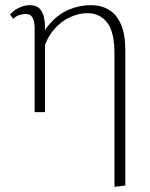

<svg xmlns="http://www.w3.org/2000/svg" viewBox="-20 -434 580 743"><path d="M423 289V-226Q423 -311 394.5 -347Q366 -383 318 -383Q286 -383 252 -368Q218 -353 189.5 -320.5Q161 -288 146 -236L123 -251Q143 -309 175.5 -345Q208 -381 248.5 -397.5Q289 -414 332 -414Q371 -414 401 -396.5Q431 -379 448 -340Q465 -301 465 -239V284ZM114 0V-325Q114 -335 112 -348Q110 -361 102.5 -370.5Q95 -380 79 -380Q67 -380 54 -375.5Q41 -371 31 -361L19 -378Q33 -394 53.5 -404Q74 -414 95 -414Q121 -414 133 -401Q145 -388 149.5 -369.5Q154 -351 154 -334V0Z"/></svg>

Font: Ysabeau Infant ExtraLight
Style: Regular
Weight: 250
Designer: Christian Thalmann (Catharsis Fonts)
Version: Version 2.001;gftools[0.9.30]; featfreeze: ss01,ss02,lnum